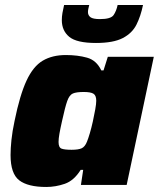

<svg xmlns="http://www.w3.org/2000/svg" viewBox="-20 -736 632 764"><path d="M164 8Q91 8 56.5 -18.5Q22 -45 22 -119Q22 -145 25.5 -179Q29 -213 38 -255Q59 -358 85.5 -415Q112 -472 150 -494.5Q188 -517 242 -517Q289 -517 326.5 -506.5Q364 -496 383 -456H392L409 -510H592L484 0H302L311 -60H301Q274 -17 237.5 -4.5Q201 8 164 8ZM265 -140Q292 -140 305 -146Q318 -152 326 -172Q331 -184 337.5 -206Q344 -228 349.5 -253Q355 -278 359 -300.5Q363 -323 363 -335Q363 -356 352 -363Q341 -370 313 -370Q284 -370 270 -364Q256 -358 247.5 -334Q239 -310 227 -255Q220 -224 216.5 -204Q213 -184 213 -171Q213 -149 225 -144.5Q237 -140 265 -140ZM362 -565Q285 -565 255.5 -589.5Q226 -614 226 -656Q226 -670 228.5 -684.5Q231 -699 235 -716H335Q333 -708 331.5 -701Q330 -694 330 -688Q330 -675 340 -667.5Q350 -660 378 -660Q421 -660 432 -676Q443 -692 448 -716H549Q540 -672 523 -638Q506 -604 468.5 -584.5Q431 -565 362 -565Z"/></svg>

Font: Saira ExtraBold
Style: Italic
Weight: 800
Italic angle: -12°
Designer: Hector Gatti with collaboration of the Omnibus-Type team
Foundry: Omnibus-Type
Version: Version 1.100; ttfautohint (v1.8.3)